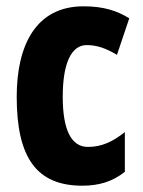

<svg xmlns="http://www.w3.org/2000/svg" viewBox="-20 -579 454 609"><path d="M241 10C294 10 337 -3 376 -34V-160C337 -129 302 -113 259 -113C206 -113 179 -167 179 -272C179 -378 206 -436 255 -436C287 -436 316 -426 351 -405L390 -521C351 -545 308 -559 245 -559C94 -559 33 -436 33 -272C33 -79 96 10 241 10Z"/></svg>

Font: Noto Sans Gujarati UI ExtraCondensed ExtraBold
Style: Regular
Weight: 800
Width: 2
Designer: Jelle Bosma - Monotype Design Team, Universal Thirst
Foundry: Monotype Imaging Inc.
Version: Version 2.106